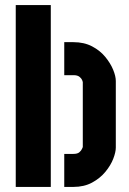

<svg xmlns="http://www.w3.org/2000/svg" viewBox="-20 -736 506 756"><path d="M233 0V-130H269Q285 -130 292.5 -136.5Q300 -143 303 -150Q306 -157 306 -157V-413Q306 -414 303.5 -420.5Q301 -427 293 -433.5Q285 -440 270 -440H233V-570H269Q311 -570 342.5 -553.5Q374 -537 394.5 -512Q415 -487 425.5 -461.5Q436 -436 436 -417V-155Q436 -137 426 -111Q416 -85 395 -59.5Q374 -34 342.5 -17Q311 0 269 0ZM42 0V-716H180V0Z"/></svg>

Font: Stick No Bills ExtraBold
Style: Regular
Weight: 800
Version: Version 2.000